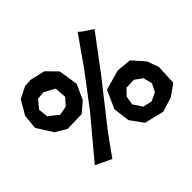

<svg xmlns="http://www.w3.org/2000/svg" viewBox="-156 -876 1182 1182"><g transform="rotate(-45 435.5 -284.5)"><path d="M657.2 -625 634.8 -644.5 502.9 -456.1 340.8 -242.2 128.9 10.7 232.4 60.5 328.1 -73.2 547.9 -352.5 720.7 -583ZM224.6 -639.6 170.9 -637.7 93.8 -598.6 41 -507.8 31.2 -412.1 95.7 -309.6 168 -265.6 293.9 -268.6 360.4 -325.2 404.3 -421.9 384.8 -549.8 317.4 -618.2ZM171.9 -525.4 222.7 -530.3 292 -493.2 297.9 -416 257.8 -371.1 198.2 -359.4 134.8 -409.2 127.9 -473.6ZM640.6 -301.8 510.7 -264.6 458 -147.5 471.7 -39.1 532.2 44.9 660.2 76.2 753.9 46.9 829.1 -5.9 835.9 -136.7 808.6 -212.9 738.3 -293ZM604.5 -188.5 669.9 -191.4 719.7 -156.2 734.4 -96.7 708 -44.9 653.3 -19.5 594.7 -33.2 556.6 -90.8 566.4 -149.4Z"/></g></svg>

Font: MaokenAssortedSans-Lite
Style: Lite
Weight: 400
Version: Version 1.400